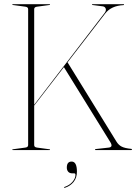

<svg xmlns="http://www.w3.org/2000/svg" viewBox="-20 -720 653 921"><path d="M144 -24Q144 -13.5 158 -12L217 -4Q220 -4 220 -2Q220 0 217 0H42Q39 0 39 -2Q39 -4 42 -4L101 -12Q115 -13.5 115 -24V-676Q115 -686.5 101 -688L42 -696Q39 -696 39 -698Q39 -700 42 -700H217Q220 -700 220 -698Q220 -696 217 -696L158 -688Q144 -686.5 144 -676V-217.5L482 -658Q490.5 -669.5 487 -678.8Q483.5 -688 473.5 -689.5L424 -696Q421 -697 421 -698.5Q421 -700 423.5 -700H573Q575 -700 575 -698Q575 -695.5 572.5 -695.5Q513.5 -692.5 484.5 -655L304 -421L538.5 -41Q548.5 -24.5 563.5 -16.8Q578.5 -9 609 -6Q613 -6 613 -3Q613 0 609 0H438Q436 0 436 -2.5Q436 -5 439 -5L501.5 -12Q524 -14.5 509 -38.5L286.5 -398L144 -213.5ZM327 111.5Q314 111.5 307.2 103.8Q300.5 96 300.5 84Q300.5 55 323.5 55Q349 55 349 103.5Q349 133 333 152.8Q317 172.5 292 180.5Q288 182 287.5 180Q286.5 178 289 177Q314 168.5 328 151.8Q342 135 342 119Q342 111.5 336 111.5Z"/></svg>

Font: Fraunces 144pt S000 Thin
Style: Regular
Weight: 100
Version: Version 1.000; ttfautohint (v1.8.3)